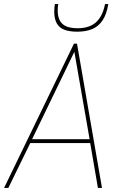

<svg xmlns="http://www.w3.org/2000/svg" viewBox="-46 -925 584 945"><path d="M-26 0 318 -710H333L456 0H436L398 -221H103L-5 0ZM112 -240H395L320 -670ZM334 -769Q296 -769 271 -778.5Q246 -788 233.5 -810Q221 -832 221 -868Q221 -878 222 -888Q223 -898 224 -905H241Q239 -897 238.5 -888.5Q238 -880 238 -869Q239 -839 250.5 -820.5Q262 -802 283.5 -794Q305 -786 337 -786Q374 -786 401 -798.5Q428 -811 445.5 -837.5Q463 -864 471 -905H487Q479 -855 459 -825Q439 -795 408 -782Q377 -769 334 -769Z"/></svg>

Font: Georama ExtraCondensed Thin Thin
Style: Italic
Weight: 250
Italic angle: -9°
Version: Version 1.001